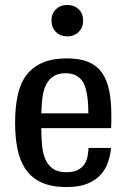

<svg xmlns="http://www.w3.org/2000/svg" viewBox="-20 -746 512 776"><path d="M249 10Q189 10 149 -8Q109 -26 85 -60Q61 -94 51 -142Q41 -190 41 -250Q41 -310 51 -358.5Q61 -407 85.5 -440.5Q110 -474 150.5 -492Q191 -510 251 -510Q302 -510 336 -496Q370 -482 391 -453.5Q412 -425 421 -381.5Q430 -338 430 -279Q430 -267 430 -254.5Q430 -242 429 -228H147Q147 -191 150 -158.5Q153 -126 163.5 -102Q174 -78 194 -64Q214 -50 249 -50Q278 -50 295.5 -59.5Q313 -69 322 -83.5Q331 -98 334 -115Q337 -132 338 -148H429Q426 -119 416.5 -90.5Q407 -62 386.5 -39.5Q366 -17 333 -3.5Q300 10 249 10ZM245 -450Q214 -450 195 -437Q176 -424 165.5 -402Q155 -380 151.5 -350.5Q148 -321 147 -288H337Q337 -378 315.5 -414Q294 -450 245 -450ZM252 -599Q224 -599 206 -617Q188 -635 188 -663Q188 -691 206 -708.5Q224 -726 252 -726Q280 -726 298 -708.5Q316 -691 316 -663Q316 -635 298 -617Q280 -599 252 -599Z"/></svg>

Font: Hermeneus One
Style: Regular
Weight: 400
Designer: Rodrigo Fuenzalida, Pablo Impallari
Foundry: Pablo Impallari, Rodrigo Fuenzalida
Version: Version 1.002; ttfautohint (v0.93) -l 8 -r 50 -G 200 -x 14 -